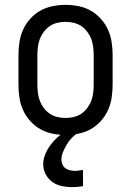

<svg xmlns="http://www.w3.org/2000/svg" viewBox="-20 -548 540 791"><path d="M250 8Q223 8 196 2.5Q169 -3 146 -16Q123 -29 104.5 -49.5Q86 -70 75 -94.5Q64 -119 60 -146Q56 -173 56 -200V-320Q56 -347 60 -374Q64 -401 75 -425.5Q86 -450 104.5 -470.5Q123 -491 146 -504Q169 -517 196 -522.5Q223 -528 250 -528Q277 -528 304 -522.5Q331 -517 354 -504Q377 -491 395.5 -470.5Q414 -450 425 -425.5Q436 -401 440 -374Q444 -347 444 -320V-200Q444 -173 440 -146Q436 -119 425 -94.5Q414 -70 395.5 -49.5Q377 -29 354 -16Q331 -3 304 2.5Q277 8 250 8ZM250 -62Q267 -62 284 -66Q301 -70 315 -79.5Q329 -89 339.5 -103Q350 -117 356 -133Q362 -149 364 -166Q366 -183 366 -200V-320Q366 -337 364 -354Q362 -371 356 -387Q350 -403 339.5 -417Q329 -431 315 -440.5Q301 -450 284 -454Q267 -458 250 -458Q233 -458 216 -454Q199 -450 185 -440.5Q171 -431 160.5 -417Q150 -403 144 -387Q138 -371 136 -354Q134 -337 134 -320V-200Q134 -183 136 -166Q138 -149 144 -133Q150 -117 160.5 -103Q171 -89 185 -79.5Q199 -70 216 -66Q233 -62 250 -62ZM277 223Q255 223 234 218.5Q213 214 195.5 201.5Q178 189 168 169.5Q158 150 158 129Q158 108 166.5 87.5Q175 67 188 49.5Q201 32 217 17.5Q233 3 252 -8H300V0Q286 9 274.5 21.5Q263 34 254.5 48.5Q246 63 239.5 78.5Q233 94 233 111Q233 121 237.5 130.5Q242 140 250 145.5Q258 151 268.5 153.5Q279 156 289 156Q297 156 305.5 154.5Q314 153 322 152V219Q311 221 299.5 222Q288 223 277 223Z"/></svg>

Font: Iosevka Fuck
Style: Regular
Weight: 400
Monospace: yes
Designer: Belleve Invis
Foundry: Belleve Invis
Version: Version 28.0.7; ttfautohint (v1.8.3)